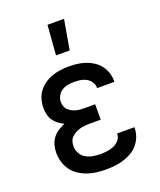

<svg xmlns="http://www.w3.org/2000/svg" viewBox="-141 -843 782 939"><g transform="rotate(-20 250.0 -373.5)"><path d="M247 8Q223 8 199 5Q175 2 152 -6Q129 -14 108.5 -27.5Q88 -41 74 -60.5Q60 -80 53 -103.5Q46 -127 46 -151Q46 -171 51 -190.5Q56 -210 68 -226Q80 -242 97 -253Q114 -264 132 -272Q117 -279 103 -289.5Q89 -300 79.5 -314Q70 -328 66 -345Q62 -362 62 -379Q62 -401 68 -423Q74 -445 87.5 -463Q101 -481 119.5 -494Q138 -507 159 -514.5Q180 -522 202.5 -525Q225 -528 247 -528Q269 -528 290.5 -525.5Q312 -523 333 -516Q354 -509 372.5 -497Q391 -485 404.5 -468Q418 -451 425 -430Q432 -409 432 -387V-381H342V-384Q342 -400 332.5 -414Q323 -428 309 -435.5Q295 -443 279 -445.5Q263 -448 247 -448Q230 -448 213.5 -445Q197 -442 183 -433.5Q169 -425 160.5 -409.5Q152 -394 152 -378Q152 -367 155.5 -356Q159 -345 167 -337Q175 -329 185 -323.5Q195 -318 205.5 -315Q216 -312 227.5 -311Q239 -310 250 -310H306V-230H250Q237 -230 224 -229Q211 -228 198.5 -224.5Q186 -221 174.5 -215Q163 -209 153.5 -200Q144 -191 140 -178.5Q136 -166 136 -153Q136 -133 146 -115.5Q156 -98 172.5 -88.5Q189 -79 208.5 -75.5Q228 -72 247 -72Q265 -72 283 -74.5Q301 -77 317.5 -84Q334 -91 346 -105Q358 -119 358 -137V-139H448V-135Q448 -112 439.5 -90Q431 -68 416 -50.5Q401 -33 380.5 -21.5Q360 -10 338 -3.5Q316 3 293 5.5Q270 8 247 8ZM208 -600 220 -755H306L279 -600Z"/></g></svg>

Font: Iosevka Fixed Medium
Style: Regular
Weight: 500
Monospace: yes
Designer: Belleve Invis
Foundry: Belleve Invis
Version: Version 32.3.0